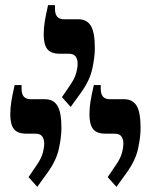

<svg xmlns="http://www.w3.org/2000/svg" viewBox="-20 -978 586 747"><path d="M255 -562 221 -600 251 -644Q270 -671 276 -692.5Q282 -714 282 -731Q282 -747 274.5 -758Q267 -769 247 -769H212Q178 -769 164 -787Q150 -805 150 -844Q150 -868 154 -893.5Q158 -919 167 -958H194V-943Q194 -903 229 -903H285Q318 -903 333.5 -877.5Q349 -852 349 -791Q349 -756 339 -710Q329 -664 294 -616ZM125 -251 91 -289 121 -333Q140 -360 146 -381.5Q152 -403 152 -420Q152 -436 144.5 -447Q137 -458 117 -458H82Q48 -458 34 -476Q20 -494 20 -533Q20 -557 24 -582.5Q28 -608 37 -647H64V-632Q64 -592 99 -592H155Q188 -592 203.5 -566.5Q219 -541 219 -480Q219 -445 209 -399Q199 -353 164 -305ZM433 -251 399 -289 429 -333Q448 -360 454 -381.5Q460 -403 460 -420Q460 -436 452.5 -447Q445 -458 425 -458H390Q356 -458 342 -476Q328 -494 328 -533Q328 -557 332 -582.5Q336 -608 345 -647H372V-632Q372 -592 407 -592H463Q496 -592 511.5 -566.5Q527 -541 527 -480Q527 -445 517 -399Q507 -353 472 -305Z"/></svg>

Font: Noto Serif Hebrew ExtraCondensed
Style: Bold
Weight: 700
Width: 2
Designer: Monotype Design Team
Foundry: Monotype Imaging Inc.
Version: Version 2.004; ttfautohint (v1.8.4.7-5d5b)